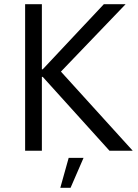

<svg xmlns="http://www.w3.org/2000/svg" viewBox="-20 -720 659 917"><path d="M100 0H180V-353H184L503 0H614L271 -378L580 -700H476L184 -389H180V-700H100ZM268 177H317L379 34H308Z"/></svg>

Font: Fixel Text Regular
Style: Regular
Weight: 400
Width: 4
Designer: AlfaBravo + MacPaw
Foundry: Kyrylo Tkachov, Marchela Mozhyna, Serhii Makarenko, Maria Weinstein, Zakhar Kryvoshyya
Version: Version 1.211